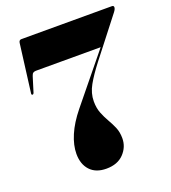

<svg xmlns="http://www.w3.org/2000/svg" viewBox="-131 -798 810 910"><g transform="rotate(-20 273.5 -342.5)"><path d="M370 -95Q370 -51 338.5 -18Q307 15 250.5 15Q197.5 15 168.8 -16Q140 -47 140 -99.5Q140 -142.5 161.2 -192.5Q182.5 -242.5 225.5 -295.5L421 -535.5H94.5Q86.5 -535.5 80.8 -532Q75 -528.5 71.5 -517L48 -441Q45.5 -434.5 40.5 -434.5Q35.5 -434.5 36 -442L67 -684.5Q68.5 -700 81 -700H537Q547 -700 547 -691.5Q547 -682.5 537 -669.5L386 -475.5Q346.5 -424.5 324.5 -385.2Q302.5 -346 302.5 -305Q302.5 -271 312.8 -245.2Q323 -219.5 336.2 -196.8Q349.5 -174 359.8 -150Q370 -126 370 -95Z"/></g></svg>

Font: Fraunces 144pt Black
Style: Regular
Weight: 900
Version: Version 1.000;[0bf87f6ff]